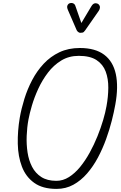

<svg xmlns="http://www.w3.org/2000/svg" viewBox="-20 -1249 802 1272"><path d="M354.5 2.5Q262.5 2.5 206.8 -37.5Q151 -77.5 125.2 -145Q99.5 -212.5 97.8 -296.8Q96 -381 111 -469.5Q121.5 -529.5 141.5 -594Q161.5 -658.5 193 -718.5Q224.5 -778.5 269.2 -826.5Q314 -874.5 373.5 -902.8Q433 -931 509 -931Q610.5 -931 669.8 -886.8Q729 -842.5 747.2 -758.8Q765.5 -675 744 -556.5Q735.5 -508.5 720.5 -449.2Q705.5 -390 682.8 -327Q660 -264 628.8 -205.2Q597.5 -146.5 557 -99.8Q516.5 -53 466.2 -25.2Q416 2.5 354.5 2.5ZM168.5 -457Q159 -405.5 156.8 -349Q154.5 -292.5 162.5 -239.5Q170.5 -186.5 192.5 -144Q214.5 -101.5 253.8 -76.2Q293 -51 353.5 -51Q397.5 -51 437 -76Q476.5 -101 511 -143.2Q545.5 -185.5 574.2 -237.8Q603 -290 625.5 -345.8Q648 -401.5 663.2 -453.2Q678.5 -505 685.5 -545.5Q697 -608 697.5 -667.5Q698 -727 680.2 -774.8Q662.5 -822.5 619.8 -850.8Q577 -879 502 -879Q436.5 -879 385.8 -848Q335 -817 297.2 -767.2Q259.5 -717.5 233.2 -660.2Q207 -603 191.2 -549Q175.5 -495 168.5 -457ZM511 -1031.5Q506.5 -1031.5 499.2 -1036.2Q492 -1041 488 -1049L431 -1180.5Q421.5 -1201 426.8 -1212.8Q432 -1224.5 442 -1227.5Q455.5 -1231.5 466 -1226.2Q476.5 -1221 480 -1208L519 -1096.5L585 -1207Q596.5 -1226.5 610.2 -1227.2Q624 -1228 632.5 -1221Q642.5 -1211.5 642.2 -1200Q642 -1188.5 634.5 -1177.5L543.5 -1047Q535 -1034.5 526.8 -1033Q518.5 -1031.5 511 -1031.5Z"/></svg>

Font: Edu VIC WA NT Hand
Style: Regular
Weight: 400
Designer: Tina and Corey Anderson, Eben Sorkin, Mirko Velimirovic
Foundry: Google for Education
Version: Version 1.000